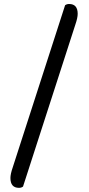

<svg xmlns="http://www.w3.org/2000/svg" viewBox="-20 -801 439 952"><path d="M74.2 130.4Q31.7 130.4 31.7 81.5Q31.7 62 43 29.3L302.7 -774.9Q311 -781.2 322.8 -781.2Q365.2 -781.2 365.2 -732.4Q365.2 -712.9 354 -680.2L94.2 124Q85.9 130.4 74.2 130.4Z"/></svg>

Font: Rye
Style: Regular
Weight: 400
Designer: Nicole Fally
Foundry: Nicole Fally
Version: Version 1.001